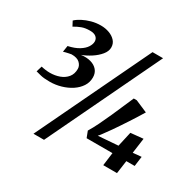

<svg xmlns="http://www.w3.org/2000/svg" viewBox="-181 -1020 1305 1277"><g transform="rotate(30 472.0 -382.0)"><path d="M145 -302.5Q99 -302.5 74 -309Q49 -315.5 35.5 -319L49 -363Q65 -359 82.2 -356.8Q99.5 -354.5 115.5 -354.5Q155.5 -354.5 189.5 -367Q223.5 -379.5 244.2 -405Q265 -430.5 265 -469.5Q265 -494 244.5 -513.8Q224 -533.5 180.5 -533Q171 -531.5 160.2 -529.2Q149.5 -527 139.5 -524.5Q129.5 -522 122 -519.5L129.5 -567.5Q180 -578.5 211.2 -598Q242.5 -617.5 257 -640.2Q271.5 -663 271.5 -683.5Q271.5 -704.5 255.8 -717.8Q240 -731 208.5 -731Q172.5 -731 146.8 -721.5Q121 -712 93.5 -695.5L74.5 -731.5Q92 -748.5 120.2 -763.2Q148.5 -778 183 -787.5Q217.5 -797 254.5 -797Q289 -797 319 -786Q349 -775 367.8 -754.2Q386.5 -733.5 386.5 -704Q386.5 -675 363.5 -647Q340.5 -619 305.8 -596.5Q271 -574 236 -561Q277.5 -566.5 310 -557.5Q342.5 -548.5 361.5 -526.2Q380.5 -504 380.5 -470Q380.5 -432.5 360.5 -402Q340.5 -371.5 306.8 -349.2Q273 -327 231 -314.8Q189 -302.5 145 -302.5ZM639.5 -815H720.5L306 51H225ZM731.5 0 744.5 -100H546L527.5 -148Q548 -181.5 569.8 -226.2Q591.5 -271 613 -319Q634.5 -367 653 -410.8Q671.5 -454.5 685.5 -485.5H708.5L801.5 -445.5Q787 -421.5 769.8 -394Q752.5 -366.5 734 -338.2Q715.5 -310 697.8 -283.5Q680 -257 664.8 -235.2Q649.5 -213.5 639 -199.5Q631.5 -189.5 622 -176Q612.5 -162.5 602 -151.5L754.5 -163L780 -276.5L876 -286L860 -169.5L925 -175.5L915 -100H851L837 0Z"/></g></svg>

Font: Merriweather 36pt ExtraBold
Style: Italic
Weight: 800
Italic angle: -7.8°
Version: Version 2.101